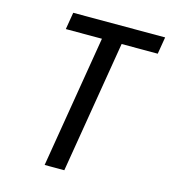

<svg xmlns="http://www.w3.org/2000/svg" viewBox="-109 -825 819 914"><g transform="rotate(15 300.0 -367.5)"><path d="M195 0 303 -651H125L139 -735H592L578 -651H400L292 0Z"/></g></svg>

Font: Iosevka SS04 Md Ex Obl
Style: Regular
Weight: 500
Width: 7
Italic angle: -9°
Monospace: yes
Designer: Belleve Invis
Foundry: Belleve Invis
Version: Version 19.0.0; ttfautohint (v1.8.4)